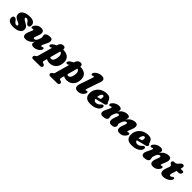

<svg xmlns="http://www.w3.org/2000/svg" viewBox="514 -2738 4999 4999"><g transform="rotate(45 3013.0 -238.5)"><path d="M243 -77Q259 -77 267 -85.5Q275 -94 275 -105Q274.5 -122.5 258.5 -136Q242.5 -149.5 190 -172Q127 -199 98.8 -229.5Q70.5 -260 68 -310Q66.5 -358.5 97 -398Q127.5 -437.5 188.5 -461.2Q249.5 -485 339 -485Q434.5 -485 480.8 -449.5Q527 -414 527 -354Q527 -275 472 -275Q450.5 -275 433.2 -286.8Q416 -298.5 395 -330Q373.5 -361 351.8 -378.5Q330 -396 303 -396Q270 -396 270 -369Q271.5 -355 288.2 -337.5Q305 -320 352 -295Q399 -270.5 425.5 -249.2Q452 -228 463 -204.5Q474 -181 475 -150Q478 -76.5 409 -30.8Q340 15 218 15Q106.5 15 57.5 -23.5Q8.5 -62 9 -119Q10 -155 25.2 -174.5Q40.5 -194 66 -194Q94.5 -194 114.5 -178Q134.5 -162 154 -134Q176.5 -100.5 197.8 -88.8Q219 -77 243 -77Z M1165 -156Q1177.5 -147.5 1177.8 -128.5Q1178 -109.5 1163 -87Q1132.5 -41 1078 -13Q1023.5 15 966 15Q922 15 898 -2Q874 -19 874 -51Q874 -67.5 881.8 -86.5Q889.5 -105.5 900 -126.5Q842.5 -48.5 782.5 -16.8Q722.5 15 661.5 15Q612 15 590.8 -10Q569.5 -35 572 -77Q574.5 -119 595 -169L633 -261Q655 -315 628 -315Q618.5 -315 603 -307Q584 -296 569 -309Q559 -317.5 558.8 -335.5Q558.5 -353.5 572 -379Q598 -426.5 646 -455.8Q694 -485 754.5 -485Q808 -485 833 -462.2Q858 -439.5 859.8 -401Q861.5 -362.5 844 -315L806 -211Q796.5 -184 798.8 -166.5Q801 -149 824 -149Q851.5 -149 875.5 -171Q899.5 -193 914 -234Q927.5 -270 934.2 -289.2Q941 -308.5 941 -324Q941 -342 935 -359.2Q929 -376.5 929 -398Q929 -438 972.5 -461.5Q1016 -485 1093 -485Q1150 -485 1165.5 -439.5Q1181 -394 1150 -328L1094 -209Q1077 -172.5 1078.5 -158.8Q1080 -145 1095.5 -145Q1102 -145 1108.2 -147.8Q1114.5 -150.5 1124 -155Q1137.5 -162 1147.8 -161.5Q1158 -161 1165 -156Z M1298 -307Q1279 -293 1258.8 -293.8Q1238.5 -294.5 1227 -307.5Q1215.5 -321 1225 -343.8Q1234.5 -366.5 1259 -388.5Q1296.5 -422.5 1355 -446.5L1357.5 -456Q1372.5 -510.5 1406.8 -541Q1441 -571.5 1492 -571.5Q1563 -571.5 1555 -487.5Q1563.5 -487.5 1572 -487.5Q1651 -487.5 1707.2 -457.5Q1763.5 -427.5 1789.2 -367.5Q1815 -307.5 1803 -217Q1793.5 -144.5 1758.8 -92.5Q1724 -40.5 1670.5 -13Q1617 14.5 1551 14.5Q1514 14.5 1484 6Q1454 -2.5 1431.5 -17.5L1407 74Q1402.5 91 1407.5 107.2Q1412.5 123.5 1431.5 129L1458 136.5Q1480.5 143 1488.5 156.2Q1496.5 169.5 1497 183Q1497.5 208.5 1479.5 224Q1461.5 239.5 1434 240L1172 243Q1153.5 243.5 1138.2 231.2Q1123 219 1123 193Q1123 178.5 1134.2 161.2Q1145.5 144 1177.5 127Q1190.5 120 1196.2 109.2Q1202 98.5 1205.5 85L1320 -323Q1309 -315.5 1298 -307ZM1498 -94Q1535 -93.5 1563 -127.5Q1591 -161.5 1603.5 -244.5Q1613.5 -311.5 1595.8 -351.8Q1578 -392 1542.5 -397.5Q1539 -398 1535 -398.5L1458 -114Q1474.5 -94.5 1498 -94Z M1928.5 -307Q1909.5 -293 1889.2 -293.8Q1869 -294.5 1857.5 -307.5Q1846 -321 1855.5 -343.8Q1865 -366.5 1889.5 -388.5Q1927 -422.5 1985.5 -446.5L1988 -456Q2003 -510.5 2037.2 -541Q2071.5 -571.5 2122.5 -571.5Q2193.5 -571.5 2185.5 -487.5Q2194 -487.5 2202.5 -487.5Q2281.5 -487.5 2337.8 -457.5Q2394 -427.5 2419.8 -367.5Q2445.5 -307.5 2433.5 -217Q2424 -144.5 2389.2 -92.5Q2354.5 -40.5 2301 -13Q2247.5 14.5 2181.5 14.5Q2144.5 14.5 2114.5 6Q2084.5 -2.5 2062 -17.5L2037.5 74Q2033 91 2038 107.2Q2043 123.5 2062 129L2088.5 136.5Q2111 143 2119 156.2Q2127 169.5 2127.5 183Q2128 208.5 2110 224Q2092 239.5 2064.5 240L1802.5 243Q1784 243.5 1768.8 231.2Q1753.5 219 1753.5 193Q1753.5 178.5 1764.8 161.2Q1776 144 1808 127Q1821 120 1826.8 109.2Q1832.5 98.5 1836 85L1950.5 -323Q1939.5 -315.5 1928.5 -307ZM2128.5 -94Q2165.5 -93.5 2193.5 -127.5Q2221.5 -161.5 2234 -244.5Q2244 -311.5 2226.2 -351.8Q2208.5 -392 2173 -397.5Q2169.5 -398 2165.5 -398.5L2088.5 -114Q2105 -94.5 2128.5 -94Z M2844 -588.5 2715 -209Q2704 -175.5 2706.5 -165.2Q2709 -155 2720 -155Q2730 -155 2745 -163Q2764 -174 2779 -161Q2789 -152.5 2789.2 -134.5Q2789.5 -116.5 2776 -91Q2750 -43 2702.2 -14Q2654.5 15 2590 15Q2511 15 2489.8 -33Q2468.5 -81 2494 -155L2611 -496Q2623.5 -532.5 2624.2 -546.2Q2625 -560 2609.5 -560Q2603 -560 2596.8 -557.2Q2590.5 -554.5 2581 -550Q2567.5 -543.5 2557.2 -543.8Q2547 -544 2540 -549Q2527.5 -557.5 2527.2 -576.5Q2527 -595.5 2542 -618Q2562.5 -649 2597 -671.8Q2631.5 -694.5 2672 -707.2Q2712.5 -720 2751 -720Q2815 -720 2840.2 -685.5Q2865.5 -651 2844 -588.5Z M3349 -163Q3349 -119 3314 -78.2Q3279 -37.5 3211.8 -11.2Q3144.5 15 3048 15Q2970 15 2922.8 -11.8Q2875.5 -38.5 2856.5 -86Q2837.5 -133.5 2842.5 -195.5Q2849.5 -278.5 2893.2 -343.8Q2937 -409 3010.5 -447Q3084 -485 3180 -485Q3253.5 -485 3289 -452Q3324.5 -419 3338 -364Q3341 -353 3345 -343.5Q3349 -334 3354 -331Q3362.5 -327.5 3367.8 -320.2Q3373 -313 3373 -300Q3373 -281.5 3360.2 -265Q3347.5 -248.5 3313 -240Q3280.5 -232 3236 -221Q3191.5 -210 3143.5 -198.2Q3095.5 -186.5 3054 -176Q3068.5 -110 3132 -110Q3169 -110 3199.5 -125.2Q3230 -140.5 3252 -166Q3271 -188 3284 -196.5Q3297 -205 3315 -205Q3333 -205 3341 -192Q3349 -179 3349 -163ZM3128 -385Q3101.5 -385 3079 -346.2Q3056.5 -307.5 3051 -242Q3078.5 -249 3106 -256.5Q3133.5 -264 3155 -270Q3164.5 -299 3164.5 -341Q3164.5 -385 3128 -385Z M3745 -149 3783.5 -259Q3793.5 -286.5 3790.8 -303.8Q3788 -321 3765.5 -321Q3708 -321 3677 -236Q3664 -200 3657 -180.8Q3650 -161.5 3650 -146Q3650 -128 3656 -111Q3662 -94 3662 -72Q3662 -32.5 3618.8 -8.8Q3575.5 15 3498 15Q3441 15 3425.5 -30.5Q3410 -76 3441 -142L3497 -261Q3514.5 -298 3512.8 -311.5Q3511 -325 3495.5 -325Q3489 -325 3482.8 -322.2Q3476.5 -319.5 3467 -315Q3442 -303 3426 -314Q3413.5 -322.5 3413.2 -341.5Q3413 -360.5 3428 -383Q3459 -429 3513.2 -457Q3567.5 -485 3625 -485Q3669.5 -485 3693.2 -468.2Q3717 -451.5 3717 -419Q3717 -403 3709.5 -384.2Q3702 -365.5 3692 -345Q3748.5 -422 3808 -453.5Q3867.5 -485 3928 -485Q3969.5 -485 3990.5 -470.5Q4011.5 -456 4011.5 -432.5Q4011.5 -410.5 4003.8 -388Q3996 -365.5 3985 -343.5Q4042 -421.5 4101.8 -453.2Q4161.5 -485 4222.5 -485Q4272 -485 4292.8 -460Q4313.5 -435 4311.2 -393.2Q4309 -351.5 4289 -301L4252.5 -209Q4231 -155 4257.5 -155Q4267 -155 4282.5 -163Q4302 -173.5 4316.5 -161Q4326.5 -152.5 4326.8 -134.5Q4327 -116.5 4313.5 -91Q4287.5 -43.5 4239.8 -14.2Q4192 15 4131 15Q4078 15 4053 -7.8Q4028 -30.5 4026.5 -69.2Q4025 -108 4041.5 -155L4078 -259Q4087.5 -286 4085.5 -303.5Q4083.5 -321 4060 -321Q4031 -321 4006.5 -296.2Q3982 -271.5 3967.5 -233Q3951.5 -192 3946.2 -173.2Q3941 -154.5 3941 -147Q3941 -127.5 3949.2 -110.5Q3957.5 -93.5 3956 -74Q3954.5 -33 3919 -9Q3883.5 15 3827 15Q3777 15 3755 -9.8Q3733 -34.5 3732.2 -72.2Q3731.5 -110 3745 -149Z M4872.5 -163Q4872.5 -119 4837.5 -78.2Q4802.5 -37.5 4735.2 -11.2Q4668 15 4571.5 15Q4493.5 15 4446.2 -11.8Q4399 -38.5 4380 -86Q4361 -133.5 4366 -195.5Q4373 -278.5 4416.8 -343.8Q4460.5 -409 4534 -447Q4607.5 -485 4703.5 -485Q4777 -485 4812.5 -452Q4848 -419 4861.5 -364Q4864.5 -353 4868.5 -343.5Q4872.5 -334 4877.5 -331Q4886 -327.5 4891.2 -320.2Q4896.5 -313 4896.5 -300Q4896.5 -281.5 4883.8 -265Q4871 -248.5 4836.5 -240Q4804 -232 4759.5 -221Q4715 -210 4667 -198.2Q4619 -186.5 4577.5 -176Q4592 -110 4655.5 -110Q4692.5 -110 4723 -125.2Q4753.5 -140.5 4775.5 -166Q4794.5 -188 4807.5 -196.5Q4820.5 -205 4838.5 -205Q4856.5 -205 4864.5 -192Q4872.5 -179 4872.5 -163ZM4651.5 -385Q4625 -385 4602.5 -346.2Q4580 -307.5 4574.5 -242Q4602 -249 4629.5 -256.5Q4657 -264 4678.5 -270Q4688 -299 4688 -341Q4688 -385 4651.5 -385Z M4949.5 -314Q4937 -322.5 4936.8 -341.5Q4936.5 -360.5 4951.5 -383Q4982.5 -429 5036.8 -457Q5091 -485 5148.5 -485Q5193 -485 5216.8 -468.2Q5240.5 -451.5 5240.5 -419Q5240.5 -402.5 5232.8 -383.5Q5225 -364.5 5214.5 -343.5Q5272 -421.5 5332 -453.2Q5392 -485 5453 -485Q5502.5 -485 5523.8 -460Q5545 -435 5542.8 -393.2Q5540.5 -351.5 5519.5 -301L5481.5 -209Q5459.5 -155 5486.5 -155Q5496 -155 5511.5 -163Q5530.5 -174 5545.5 -161Q5555.5 -152.5 5555.8 -134.5Q5556 -116.5 5542.5 -91Q5516.5 -43.5 5468.8 -14.2Q5421 15 5360 15Q5307 15 5281.8 -7.8Q5256.5 -30.5 5255 -69.2Q5253.5 -108 5270.5 -155L5308.5 -259Q5318.5 -286 5316.2 -303.5Q5314 -321 5290.5 -321Q5263 -321 5239 -299Q5215 -277 5200.5 -236Q5187 -200 5180.2 -180.8Q5173.5 -161.5 5173.5 -146Q5173.5 -128 5179.5 -111Q5185.5 -94 5185.5 -72Q5185.5 -32.5 5142.2 -8.8Q5099 15 5021.5 15Q4964.5 15 4949 -30.5Q4933.5 -76 4964.5 -142L5020.5 -261Q5038 -298 5036.2 -311.5Q5034.5 -325 5019 -325Q5012.5 -325 5006.2 -322.2Q5000 -319.5 4990.5 -315Q4977 -308.5 4966.8 -308.8Q4956.5 -309 4949.5 -314Z M5657.5 -352 5642.5 -362Q5612.5 -382 5612.5 -412Q5612.5 -436 5630 -450Q5647.5 -464 5677.5 -464H5686.5Q5713 -464 5731.5 -471.8Q5750 -479.5 5771.5 -504L5812.5 -550Q5822.5 -561.5 5837.8 -571.8Q5853 -582 5877 -582Q5900.5 -582 5913 -569.8Q5925.5 -557.5 5925.5 -539.5Q5925.5 -525 5922 -504Q5918.5 -483 5911 -458H5991.5Q6025.5 -458 6025.5 -421Q6025.5 -386 6000.5 -365Q5975.5 -344 5933.5 -344H5876.5L5837 -214Q5822.5 -165.5 5829 -148.8Q5835.5 -132 5857 -132Q5871.5 -132 5881.8 -137.8Q5892 -143.5 5907 -156Q5920.5 -166.5 5928 -170.2Q5935.5 -174 5945 -174Q5973 -174 5973 -141Q5973 -118.5 5954.5 -91.8Q5936 -65 5902.8 -41.2Q5869.5 -17.5 5824.8 -2.2Q5780 13 5727 13Q5679 13 5649.5 -10Q5620 -33 5616 -81Q5612 -129 5640 -204L5663.5 -267Q5677 -303 5676.5 -321.2Q5676 -339.5 5657.5 -352Z"/></g></svg>

Font: Fraunces 9pt S100 Black
Style: Italic
Weight: 900
Italic angle: -16°
Version: Version 1.000; ttfautohint (v1.8.3)